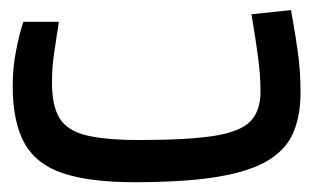

<svg xmlns="http://www.w3.org/2000/svg" viewBox="-20 -362 626 384"><path d="M248.5 2.4Q159.7 2.4 106.2 -15.4Q52.7 -33.2 29.1 -75.4Q5.4 -117.7 5.4 -190.9Q5.4 -227.1 12.5 -262.5Q19.5 -297.9 26.9 -318.4H97.7Q91.8 -280.3 87.9 -253.4Q84 -226.6 84 -196.3Q84 -149.9 99.4 -125.2Q114.7 -100.6 152.8 -91.3Q190.9 -82 258.3 -82Q356 -82 408.4 -90.3Q460.9 -98.6 481 -119.6Q501 -140.6 501 -178.2Q501 -210.9 496.3 -246.3Q491.7 -281.7 482.9 -333.5L562 -341.8Q570.8 -293.9 575.9 -256.6Q581.1 -219.2 581.1 -177.2Q581.1 -131.8 567.1 -97.9Q553.2 -64 517.1 -41.7Q481 -19.5 416 -8.5Q351.1 2.4 248.5 2.4Z"/></svg>

Font: CaskaydiaMono NF SemiLight
Style: Regular
Weight: 350
Designer: Aaron Bell
Foundry: Saja Typeworks
Version: Version 2111.001; ttfautohint (v1.8.4);Nerd Fonts 3.1.1